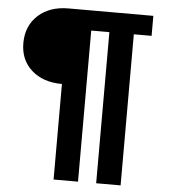

<svg xmlns="http://www.w3.org/2000/svg" viewBox="-60 -767 918 1033"><g transform="rotate(5 398.5 -250.0)"><path d="M726 -604H630V212H498V-604H400V212H268V-304Q165 -304 103 -360Q41 -416 42 -508Q43 -600 105 -656Q167 -712 268 -712H726Z"/></g></svg>

Font: Metropolitano
Style: Bold
Weight: 700
Designer: Fonts by Alex Slobzheninov & Chris M. Simpson / Changes by Cristiano Sobral
Foundry: Fonts by Alex Slobzheninov & Chris M. Simpson / Changes by Cristiano Sobral
Version: Version 1.00;August 30, 2020;FontCreator 13.0.0.2681 64-bit